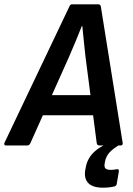

<svg xmlns="http://www.w3.org/2000/svg" viewBox="-48 -675 619 891"><path d="M-21.1 0Q-25.8 0 -27.5 -3.2Q-29.1 -6.4 -27.8 -11.1L273.5 -643.9Q277.8 -655 286 -655H408.3Q418.4 -655 420.1 -643.9L521.3 -11.8Q523.1 0 511.6 0H412.6Q402.8 0 400.8 -11.1L348.7 -411.9Q345.1 -446.3 341.2 -482.3Q337.2 -518.4 334 -554.1H331.7Q317.7 -518.4 302.8 -482.8Q287.8 -447.2 272.5 -411.5L93.2 -11.1Q88.2 0 78.7 0ZM132.8 -140.2 167.6 -233.6H393.4L400.6 -140.2ZM430.4 196Q382.6 196 362.1 175Q341.6 153.9 347.3 116.1L349.9 102.2Q357.3 58 392.9 26.5Q428.6 -4.9 496.5 -24.9L513.6 -7.1Q476.3 14.3 459.9 32.8Q443.5 51.2 439.2 75.9L437.6 84.4Q434.9 100.2 441.8 106.8Q448.8 113.4 466.7 113.4Q474.7 113.4 480.7 112.4Q486.7 111.4 493.4 110.4Q498.8 109 501.8 111.9Q504.8 114.7 503.5 120.8L493.6 179.1Q491.9 188.1 482.5 190.2Q470 193.3 457.1 194.6Q444.2 196 430.4 196Z"/></svg>

Font: Sofia Sans Semi Condensed
Style: Italic
Weight: 400
Italic angle: -9°
Designer: Botio Nikoltchev, Ani Petrova
Foundry: lettersoup
Version: Version 4.101